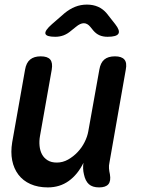

<svg xmlns="http://www.w3.org/2000/svg" viewBox="-20 -805 640 835"><path d="M411 10Q382 10 366.5 -4Q351 -18 345 -47Q342 -59 341.5 -72Q341 -85 343 -97Q318 -46 279 -18Q240 10 188 10Q145 10 112.5 -4.5Q80 -19 60 -45.5Q40 -72 33 -107.5Q26 -143 33 -186L89 -502Q94 -532 111 -546Q128 -560 157 -560Q187 -560 198.5 -546Q210 -532 205 -502L154 -214Q150 -192 152 -171Q154 -150 162.5 -134Q171 -118 187 -108Q203 -98 227 -98Q253 -98 276 -111Q299 -124 317.5 -143.5Q336 -163 348 -187Q360 -211 364 -234L412 -502Q417 -532 433.5 -546Q450 -560 480 -560Q509 -560 521 -546Q533 -532 527 -502L456 -98Q453 -85 454 -72.5Q455 -60 458 -47Q463 -18 451.5 -4Q440 10 411 10ZM220 -645Q181 -645 177.5 -658.5Q174 -672 206 -700L260 -747Q283 -766 307 -775.5Q331 -785 358 -785Q385 -785 406.5 -775.5Q428 -766 444 -747L481 -700Q503 -672 495 -658.5Q487 -645 448 -645Q428 -645 413 -651.5Q398 -658 386 -672L373 -688Q360 -704 344.5 -704Q329 -704 310 -688L290 -672Q274 -658 257 -651.5Q240 -645 220 -645Z"/></svg>

Font: Maple Mono SemiBold
Style: Italic
Weight: 600
Italic angle: -10°
Monospace: yes
Designer: subframe7536
Version: Version 7.000